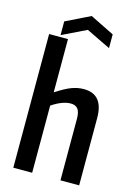

<svg xmlns="http://www.w3.org/2000/svg" viewBox="-142 -1047 790 1121"><g transform="rotate(15 253.0 -487.0)"><path d="M121 -902 268 -974 414 -902V-819L267 -890L121 -819ZM55 -808H169V-486Q222 -521 259.5 -535.5Q297 -550 335 -550Q453 -550 453 -407V0H340V-371Q340 -413 326 -431Q312 -449 283 -449Q233 -449 169 -406V0H55Z"/></g></svg>

Font: Encode Sans Compressed
Style: SemiBold
Weight: 600
Designer: Pablo Impallari, Andres Torresi
Foundry: Pablo Impallari, Andres Torresi
Version: Version 1.000; ttfautohint (v1.00) -l 8 -r 50 -G 200 -x 14 -